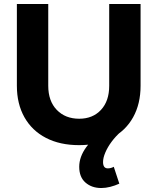

<svg xmlns="http://www.w3.org/2000/svg" viewBox="-20 -720 793 967"><path d="M223 -288Q223 -211 266 -166.5Q309 -122 379 -122Q447 -122 488.5 -166.5Q530 -211 530 -288V-700H688V-288Q688 -197 650.5 -129.5Q613 -62 543.5 -25.5Q474 11 378 11Q282 11 211.5 -25.5Q141 -62 103 -129.5Q65 -197 65 -288V-700H223ZM530 -83 588 -56Q562 -33 542 -6Q522 21 510.5 48Q499 75 499 96Q499 112 505 120Q511 128 523 128Q539 128 553 120L581 205Q559 215 535.5 221Q512 227 490 227Q442 227 410.5 199.5Q379 172 379 120Q379 70 414.5 21Q450 -28 530 -83Z"/></svg>

Font: Alexandria SemiBold
Style: Regular
Weight: 600
Designer: Mohamed Gaber
Foundry: Kief Type Foundry
Version: Version 5.100